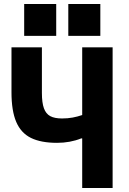

<svg xmlns="http://www.w3.org/2000/svg" viewBox="-20 -933 640 953"><path d="M388 -246H383Q328 -224 263 -224Q183 -224 133.5 -248.5Q84 -273 60.5 -328Q37 -383 37 -475V-698H188V-471Q188 -423 198 -395.5Q208 -368 229.5 -356.5Q251 -345 288 -345Q316 -345 340.5 -349.5Q365 -354 388 -362V-698H539V0H388ZM478 -913V-755H319V-913ZM259 -913V-755H100V-913Z"/></svg>

Font: iA Writer Mono V
Style: Regular
Weight: 400
Designer: Mike Abbink, Paul van der Laan, Pieter van Rosmalen
Foundry: Bold Monday
Version: Version 2.000